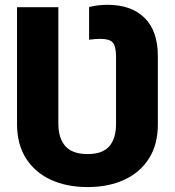

<svg xmlns="http://www.w3.org/2000/svg" viewBox="-20 -757 716 787"><path d="M338.9 9.8Q253.9 9.8 188.7 -20Q123.5 -49.8 86.7 -107.7Q49.8 -165.5 49.8 -248.5V-727.5H219.2V-248.5Q219.7 -189.5 248.3 -157.5Q276.9 -125.5 338.9 -125.5Q400.4 -125.5 428 -157.5Q455.6 -189.5 455.6 -248.5V-527.8Q455.1 -568.4 441.9 -583Q428.7 -597.7 392.1 -597.7Q381.8 -597.7 370.1 -596.9Q358.4 -596.2 345.2 -594.2V-728.5Q365.2 -732.9 383.1 -735.1Q400.9 -737.3 420.9 -737.3Q519 -737.3 573 -683.3Q627 -629.4 627 -527.8V-248.5Q627.4 -166 591.1 -108.2Q554.7 -50.3 489.7 -20.3Q424.8 9.8 338.9 9.8Z"/></svg>

Font: Inter 17pt ExtraBold
Style: Regular
Weight: 800
Version: Version 4.001;git-66647c0bb